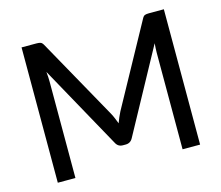

<svg xmlns="http://www.w3.org/2000/svg" viewBox="-102 -851 1135 984"><g transform="rotate(-15 466.0 -359.0)"><path d="M843.5 -718V0H750.5V-511Q750.5 -522.5 751.2 -535.5Q752 -548.5 753 -562L514 -123.5Q501.5 -99 475.5 -99H460.5Q434.5 -99 422.5 -123.5L179 -563.5Q182 -535.5 182 -511V0H88.5V-718H167.5Q181.5 -718 189.2 -715.2Q197 -712.5 204 -700L444 -270Q451 -257 457 -242.5Q463 -228 468.5 -213.5Q479 -243 493 -270.5L728.5 -700Q735 -712.5 742.8 -715.2Q750.5 -718 764.5 -718Z"/></g></svg>

Font: Lato 2
Style: Regular
Weight: 500
Designer: Lukasz Dziedzic with Adam Twardoch and Botio Nikoltchev
Foundry: tyPoland Lukasz Dziedzic
Version: Version 2.015; 2015-08-06; http://www.latofonts.com/